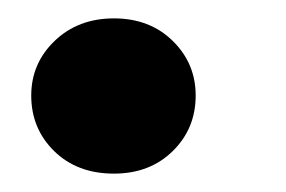

<svg xmlns="http://www.w3.org/2000/svg" viewBox="-20 -182 311 209"><path d="M104 7Q64 7 39 -17.5Q14 -42 14 -78Q14 -113 39.5 -137.5Q65 -162 104 -162Q143 -162 168 -137.5Q193 -113 193 -78Q193 -42 168 -17.5Q143 7 104 7Z"/></svg>

Font: DM Sans Black
Style: Italic
Weight: 900
Italic angle: -10°
Designer: Colophon Foundry, Jonny Pinhorn
Foundry: Colophon Foundry
Version: Version 4.004;gftools[0.9.30]